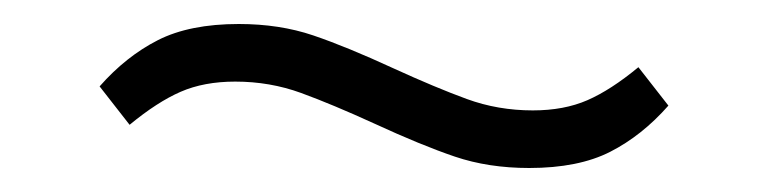

<svg xmlns="http://www.w3.org/2000/svg" viewBox="-20 -385 640 160"><path d="M421 -245Q387 -245 359 -254.5Q331 -264 292 -282Q257 -298 231 -307.5Q205 -317 176 -317Q150 -317 130.5 -308.5Q111 -300 88 -281L63 -313Q85 -338 111.5 -351.5Q138 -365 179 -365Q213 -365 241 -355.5Q269 -346 308 -328Q343 -312 369 -302.5Q395 -293 424 -293Q450 -293 469.5 -301.5Q489 -310 512 -329L537 -297Q515 -272 488.5 -258.5Q462 -245 421 -245Z"/></svg>

Font: IBM Plex Sans Arabic Light
Style: Regular
Weight: 300
Designer: Mike Abbink, Paul van der Laan, Pieter van Rosmalen, Wael Morcos, Khajak Apelian
Foundry: Bold Monday
Version: Version 1.2